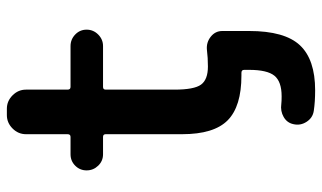

<svg xmlns="http://www.w3.org/2000/svg" viewBox="-214 -516 960 573"><g transform="rotate(-90 266.5 -230.0)"><path d="M92 -403Q72 -403 58 -417.5Q44 -432 44 -452Q44 -472 58 -486Q72 -500 92 -500H144Q152 -500 152 -509V-633Q152 -656 169 -673Q186 -690 209 -690H228Q251 -690 268 -673Q285 -656 285 -633V-509Q285 -500 293 -500H415Q435 -500 449.5 -486Q464 -472 464 -452Q464 -432 449.5 -417.5Q435 -403 415 -403H293Q285 -403 285 -395V-190Q285 -131 300 -110.5Q315 -90 354 -90Q380 -90 404 -93Q426 -95 443 -81.5Q460 -68 460 -47V-10V33Q460 139 417.5 184.5Q375 230 283 230Q249 230 222 226Q201 223 189 204.5Q177 186 182 165Q186 146 203.5 136Q221 126 242 129Q250 130 265 130Q309 130 326.5 108.5Q344 87 344 33V18Q344 10 335 10H327Q235 10 193.5 -31Q152 -72 152 -167V-395Q152 -403 144 -403Z"/></g></svg>

Font: Rounded Mplus 1c Bold
Style: Bold
Weight: 700
Version: Version 1.059.20150529